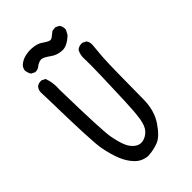

<svg xmlns="http://www.w3.org/2000/svg" viewBox="-243 -881 986 986"><g transform="rotate(-45 250.0 -388.0)"><path d="M220.7 19.5Q179.7 15.6 152.3 -12.7Q125 -41 108.4 -82.5Q91.8 -124 81.1 -179.7Q70.3 -235.4 64.5 -542L62.5 -604.5Q64.5 -621.1 74.2 -632.8Q87.9 -644.5 109.4 -642.6L128.9 -632.8Q144.5 -590.8 140.6 -542Q146.5 -241.2 156.2 -188.5Q166 -135.7 178.7 -107.4Q191.4 -79.1 212.9 -64Q234.4 -48.8 258.8 -55.2Q283.2 -61.5 301.3 -81.5Q319.3 -101.6 326.2 -145Q333 -188.5 335.9 -264.6Q338.9 -340.8 341.8 -437.5Q344.7 -534.2 342.8 -564.5Q340.8 -594.7 354.5 -619.1Q370.1 -632.8 393.6 -630.9L413.1 -621.1Q424.8 -606.4 422.9 -585Q418.9 -545.9 416 -506.8Q413.1 -467.8 412.1 -373Q411.1 -278.3 410.2 -200.2Q409.2 -122.1 371.1 -65.9Q333 -9.8 297.9 3.9Q262.7 17.6 220.7 19.5ZM290 -675.8Q256.8 -677.7 230 -697.3Q203.1 -716.8 189 -719.7Q174.8 -722.7 152.3 -709Q136.7 -693.4 115.2 -695.3L95.7 -705.1Q85.9 -720.7 84 -738.3Q85.9 -753.9 95.7 -765.6Q117.2 -785.2 145.5 -791Q173.8 -796.9 202.1 -793Q230.5 -789.1 247.6 -776.9Q264.6 -764.6 277.8 -758.8Q291 -752.9 302.2 -762.2Q313.5 -771.5 329.1 -783.2L352.5 -785.2L372.1 -775.4Q383.8 -759.8 381.8 -738.3L368.2 -712.9Q325.2 -671.9 290 -675.8Z"/></g></svg>

Font: JasonHandwriting2
Style: Regular
Weight: 400
Version: Version 1.05.10